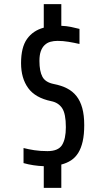

<svg xmlns="http://www.w3.org/2000/svg" viewBox="-20 -800 510 930"><path d="M192 110V5Q140 3 94 -10V-83Q117 -77 146 -72.5Q175 -68 210 -68Q262 -68 280.5 -97.5Q299 -127 299 -184Q299 -249 281 -276Q263 -303 228 -310Q151 -326 116.5 -373.5Q82 -421 82 -494Q82 -571 111 -611.5Q140 -652 192 -666V-780H277V-675Q303 -674 324 -669.5Q345 -665 365 -660V-587Q339 -593 312 -597.5Q285 -602 259 -602Q240 -602 224 -597.5Q208 -593 196 -581.5Q184 -570 177.5 -551.5Q171 -533 171 -505Q171 -455 185.5 -428Q200 -401 241 -393Q277 -386 304.5 -372Q332 -358 350.5 -334.5Q369 -311 378.5 -276.5Q388 -242 388 -194Q388 -148 380.5 -115Q373 -82 359 -59.5Q345 -37 324.5 -23.5Q304 -10 277 -3V110Z"/></svg>

Font: Share
Style: Regular
Weight: 400
Designer: Ralph du Carrois
Version: Version 1.001